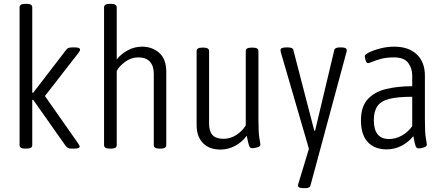

<svg xmlns="http://www.w3.org/2000/svg" viewBox="-20 -772 2315 1000"><path d="M111 2Q82 2 82 -16V-734Q82 -752 111 -752H119Q148 -752 148 -734V-289H153L322 -509Q329 -519 336 -522Q343 -525 357 -525H372Q397 -525 397 -513Q397 -507 386 -493L214 -272L385 -28Q389 -22 392 -17Q395 -12 395 -9Q395 2 367 2H350Q331 2 320 -15L153 -252H148V-16Q148 2 119 2Z M551 2Q522 2 522 -16V-734Q522 -752 551 -752H559Q588 -752 588 -734V-462Q609 -490 644.5 -509.5Q680 -529 719 -529Q773 -529 809.5 -496.5Q846 -464 846 -398V-16Q846 2 817 2H810Q781 2 781 -16V-388Q781 -428 761 -450.5Q741 -473 700 -473Q662 -473 631 -449.5Q600 -426 588 -403V-16Q588 2 559 2Z M1129 7Q1070 7 1037 -27Q1004 -61 1004 -121V-506Q1004 -524 1033 -524H1040Q1069 -524 1069 -506V-128Q1069 -89 1086.5 -69Q1104 -49 1144 -49Q1179 -49 1210 -68.5Q1241 -88 1260 -119V-506Q1260 -524 1289 -524H1297Q1326 -524 1326 -506V-149Q1326 -79 1331 -52.5Q1336 -26 1336 -18Q1336 -9 1320.5 -4.5Q1305 0 1294 0Q1282 0 1277.5 -12.5Q1273 -25 1265 -65Q1241 -32 1204.5 -12.5Q1168 7 1129 7Z M1559 208Q1532 208 1532 194Q1532 191 1533.5 186Q1535 181 1536 178L1589 3L1444 -495Q1443 -499 1442 -503.5Q1441 -508 1441 -511Q1441 -525 1470 -525H1480Q1491 -525 1498.5 -522Q1506 -519 1508 -511L1617 -91H1621L1721 -511Q1724 -525 1749 -525H1759Q1786 -525 1786 -511Q1786 -503 1783 -495L1597 194Q1594 208 1569 208Z M1994 6Q1931 6 1895.5 -32Q1860 -70 1860 -145Q1860 -217 1895.5 -255.5Q1931 -294 1991.5 -308.5Q2052 -323 2127 -323V-379Q2127 -416 2106 -444.5Q2085 -473 2032 -473Q1993 -473 1965 -465.5Q1937 -458 1919.5 -450.5Q1902 -443 1897 -443Q1889 -443 1884.5 -457Q1880 -471 1880 -480Q1880 -488 1903 -499.5Q1926 -511 1961.5 -520Q1997 -529 2033 -529Q2108 -529 2150.5 -489Q2193 -449 2193 -378V-148Q2193 -79 2198 -52Q2203 -25 2203 -18Q2203 -9 2187.5 -4Q2172 1 2161 1Q2149 1 2144.5 -11.5Q2140 -24 2133 -63Q2107 -31 2071 -12.5Q2035 6 1994 6ZM2006 -48Q2042 -48 2074 -66.5Q2106 -85 2127 -115V-268Q2052 -268 2008 -257Q1964 -246 1945.5 -219Q1927 -192 1927 -146Q1927 -48 2006 -48Z"/></svg>

Font: Asap Condensed Light
Style: Regular
Weight: 300
Width: 3
Designer: Pablo Cosgaya
Foundry: Omnibus-Type
Version: Version 3.001; ttfautohint (v1.8.4.7-5d5b)